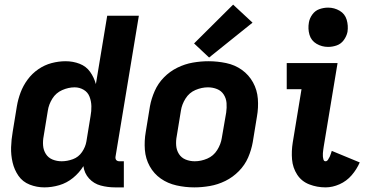

<svg xmlns="http://www.w3.org/2000/svg" viewBox="-20 -803 1624 831"><path d="M172 8Q204 8 236.5 -1.5Q269 -11 296 -33Q323 -55 341 -84Q345 -53 365.5 -30.5Q386 -8 416 0Q446 8 478 8H516V-105H496Q491 -105 486.5 -107.5Q482 -110 480.5 -115Q479 -120 480 -125L581 -735H444L395 -439Q387 -468 370 -492Q353 -516 324.5 -527Q296 -538 264 -538Q234 -538 203.5 -530Q173 -522 146 -503.5Q119 -485 99.5 -458.5Q80 -432 69 -402.5Q58 -373 53 -343L35 -233Q29 -199 28 -165.5Q27 -132 34.5 -100Q42 -68 60 -42Q78 -16 108.5 -4Q139 8 172 8ZM247 -105Q226 -105 207.5 -112.5Q189 -120 178.5 -136.5Q168 -153 166.5 -173.5Q165 -194 169 -214L187 -324Q191 -351 206.5 -376Q222 -401 249 -413Q276 -425 303 -425Q324 -425 342 -414.5Q360 -404 367.5 -384.5Q375 -365 375.5 -343.5Q376 -322 372 -301L354 -191Q350 -167 335 -145Q320 -123 295.5 -114Q271 -105 247 -105Z M821 8Q854 8 888.5 2Q923 -4 955.5 -20Q988 -36 1014 -62.5Q1040 -89 1054 -121.5Q1068 -154 1074 -188L1092 -298Q1099 -337 1096 -375.5Q1093 -414 1075 -446.5Q1057 -479 1027 -500.5Q997 -522 959 -530Q921 -538 882 -538Q849 -538 814.5 -532Q780 -526 747.5 -510Q715 -494 689.5 -468Q664 -442 649.5 -409Q635 -376 629 -343L611 -233Q604 -193 607 -154.5Q610 -116 628 -83.5Q646 -51 676 -30Q706 -9 744 -0.5Q782 8 821 8ZM823 -105Q802 -105 783.5 -112.5Q765 -120 754.5 -136.5Q744 -153 742.5 -173.5Q741 -194 745 -214L763 -324Q767 -351 783 -376.5Q799 -402 826 -413.5Q853 -425 880 -425Q901 -425 919.5 -417.5Q938 -410 948.5 -393.5Q959 -377 960.5 -357Q962 -337 959 -316L940 -206Q936 -179 920 -153.5Q904 -128 877 -116.5Q850 -105 823 -105ZM885 -554 1073 -705 989 -783 820 -615Z M1389 8Q1419 8 1449.5 -5.5Q1480 -19 1502 -44.5Q1524 -70 1537 -100L1416 -150Q1414 -144 1412 -137.5Q1410 -131 1407 -124.5Q1404 -118 1399.5 -111.5Q1395 -105 1389 -105Q1382 -105 1380 -112.5Q1378 -120 1377.5 -126.5Q1377 -133 1377.5 -140Q1378 -147 1379 -154Q1380 -161 1381 -168L1441 -530H1221V-417H1285L1247 -186Q1241 -149 1244 -113Q1247 -77 1266 -47.5Q1285 -18 1318.5 -5Q1352 8 1389 8ZM1400 -600Q1419 -600 1437.5 -606.5Q1456 -613 1468 -629.5Q1480 -646 1484 -665Q1488 -692 1480.5 -717.5Q1473 -743 1450 -756.5Q1427 -770 1400 -770Q1381 -770 1362.5 -763.5Q1344 -757 1332 -740.5Q1320 -724 1317 -706Q1312 -678 1319.5 -652.5Q1327 -627 1350 -613.5Q1373 -600 1400 -600Z"/></svg>

Font: Iosevka Sparkle Extrabold
Style: Italic
Weight: 800
Italic angle: -9°
Designer: Belleve Invis
Foundry: Belleve Invis
Version: Version 4.5.0; ttfautohint (v1.8.3)